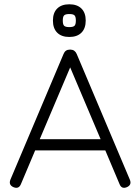

<svg xmlns="http://www.w3.org/2000/svg" viewBox="-20 -876 654 896"><path d="M43 -2.5Q19 -13 28.5 -37.5L276.5 -624Q284.5 -644.5 306 -644.5H309Q329.5 -644 338 -624L586 -37.5Q596 -13 572 -2.5Q547.5 7.5 538 -16.5L471.5 -174H144L77.5 -16.5Q67.5 7.5 43 -2.5ZM165.5 -226.5H449.5L307.5 -561.5ZM303.5 -703.5Q267 -703.5 247 -723.5Q227 -743.5 227 -780Q227 -816.5 247 -836.2Q267 -856 303.5 -856Q340 -856 360 -836.2Q380 -816.5 380 -780Q380 -743.5 360 -723.5Q340 -703.5 303.5 -703.5ZM303.5 -749.5Q321.5 -749.5 327.8 -755.8Q334 -762 334 -780Q334 -798 327.8 -804.2Q321.5 -810.5 303.5 -810.5Q285.5 -810.5 279.2 -804.2Q273 -798 273 -780Q273 -762 279.2 -755.8Q285.5 -749.5 303.5 -749.5Z"/></svg>

Font: Jura Light
Style: Regular
Weight: 400
Version: Version 5.106